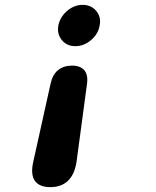

<svg xmlns="http://www.w3.org/2000/svg" viewBox="-20 -583 640 790"><path d="M188 -238Q196 -276 219 -294.5Q242 -313 276 -313Q310 -313 326.5 -294.5Q343 -276 338 -238L295 82Q287 135 259.5 161Q232 187 187 187Q142 187 123.5 161Q105 135 117 82ZM220 -478Q227 -513 256 -538Q285 -563 320 -563Q355 -563 376 -538Q397 -513 390 -478Q384 -443 354.5 -418Q325 -393 290 -393Q255 -393 234.5 -418Q214 -443 220 -478Z"/></svg>

Font: Maple Mono NL ExtraBold
Style: Italic
Weight: 800
Italic angle: -10°
Monospace: yes
Designer: subframe7536
Version: Version 7.000